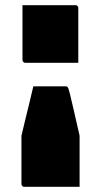

<svg xmlns="http://www.w3.org/2000/svg" viewBox="-20 -569 390 743"><path d="M109 -235H233Q236 -235 238 -234.5Q240 -234 241 -232Q243 -231 244.5 -227Q246 -223 250.5 -206Q255 -189 263.5 -151Q272 -113 288 -44V44Q288 72 288 98.5Q288 125 288 154Q251 154 197.5 154Q144 154 74 154Q71 154 68.5 152.5Q66 151 64.5 148.5Q63 146 63 143V-44Q71 -77 78.5 -108.5Q86 -140 94 -172Q102 -204 109 -235ZM67 -549Q105 -549 137 -549Q169 -549 201.5 -549Q234 -549 272 -549Q276 -549 278 -547.5Q280 -546 281.5 -544Q283 -542 283 -538V-326Q245 -326 212.5 -326Q180 -326 148 -326Q116 -326 78 -326Q75 -326 72.5 -327.5Q70 -329 68.5 -331.5Q67 -334 67 -337Z"/></svg>

Font: Recursive Black
Style: Regular
Weight: 900
Version: Version 1.085